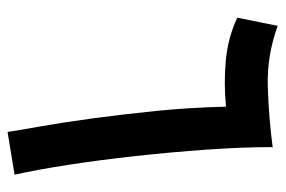

<svg xmlns="http://www.w3.org/2000/svg" viewBox="-140 -584 735 494"><g transform="rotate(90 227.0 -337.5)"><path d="M320 10Q316 -17 306 -73Q296 -129 285.5 -206Q275 -283 266 -371.5Q257 -460 255 -552Q195 -546 136 -551.5Q77 -557 26 -581L47 -685Q124 -657 203.5 -659.5Q283 -662 359 -672H360L359 -670Q359 -593 365.5 -502Q372 -411 382 -319.5Q392 -228 404.5 -147Q417 -66 430 -8Z"/></g></svg>

Font: Noto Sans Arabic ExtCond SemBd
Style: Regular
Weight: 600
Width: 2
Designer: Monotype Design Team, Nadine Chahine, Nizar Qandah and Khaled Hosny
Foundry: Monotype Imaging Inc.
Version: Version 2.012; ttfautohint (v1.8.4.7-5d5b)